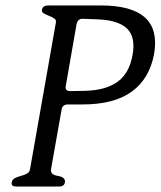

<svg xmlns="http://www.w3.org/2000/svg" viewBox="-20 -684 589 704"><path d="M545 -486Q528 -395 463 -348Q398 -301 283 -301H229Q209 -301 206 -283L167 -63Q164 -43 193 -39Q221 -34 218 -15Q215 0 196 0H40Q20 0 23 -15Q25 -26 35 -31Q45 -36 56.5 -39Q68 -42 78 -47Q88 -52 90 -63L185 -602Q187 -611 178.5 -616.5Q170 -622 159.5 -626Q149 -630 140.5 -635Q132 -640 134 -649Q137 -664 157 -664H350Q576 -664 545 -486ZM466 -482Q478 -548 446 -579Q414 -610 339 -613L287 -615Q266 -617 261 -597L221 -368Q218 -350 237 -350L293 -351Q368 -353 411 -384Q454 -415 466 -482Z"/></svg>

Font: Jura
Style: Italic
Weight: 400
Designer: Ed Merritt
Foundry: Ten by Twenty
Version: Version 1.007